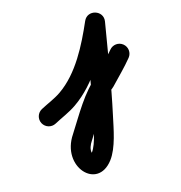

<svg xmlns="http://www.w3.org/2000/svg" viewBox="-200 -410 815 865"><g transform="rotate(-30 207.5 22.5)"><path d="M9.3 51.8C9.3 51.8 9.3 51.8 9.3 51.8C47.7 42.7 86.2 38.4 123.8 25C248.2 -19.3 346.2 -125.4 426.2 -226C442.6 -246.6 429.1 -270.3 408.7 -282.8C388.3 -295.4 361.1 -296.7 350.1 -272.8C291.8 -145.7 236.1 -17.3 171.9 106.9C151.4 146.5 120.5 219.5 84.5 247.4C77.4 252.9 76.1 250 81.3 251.4C83.1 251.9 86.7 256.1 86.1 254.3C85.4 252.4 84.9 251 84.8 248.9C83.9 230 99.1 211.6 112.5 200C112.5 200 112.6 199.9 112.8 199.7C113 199.5 113.2 199.4 113.2 199.4C172.8 145.5 238.4 71.5 312.4 40.5C312.5 40.5 314 39.7 315.5 38.9C317.1 38.1 318.6 37.3 318.7 37.3C359.9 11.8 403.4 -12.2 442.5 -40.6C462.6 -55.2 467 -83.4 452.4 -103.5C437.8 -123.6 409.6 -128 389.5 -113.4C389.5 -113.4 389.5 -113.4 389.5 -113.4C352.3 -86.3 310.6 -63.6 271.3 -39.3C271.2 -39.2 272.8 -40 274.5 -40.9C276.1 -41.7 277.7 -42.5 277.6 -42.5C192.8 -6.9 120.7 71.3 52.8 132.6C52.8 132.6 53 132.5 53.2 132.3C53.4 132.1 53.5 132 53.5 132C-66.3 235.7 24.5 407.6 139.5 318.6C188.6 280.6 224 202.2 251.9 148.2C316.7 22.7 373 -106.9 431.9 -235.2C442.9 -259.2 432.1 -281.2 414.4 -292.1C396.7 -303 372.2 -302.7 355.8 -282C287.1 -195.8 200.9 -98 93.8 -59.8C59.4 -47.6 23.8 -44.1 -11.3 -35.8C-35.5 -30.1 -50.5 -5.8 -44.8 18.3C-39.1 42.5 -14.8 57.5 9.3 51.8Z"/></g></svg>

Font: FRB American Cursive Guidelines Black
Style: Bold Italic
Weight: 900
Italic angle: -25°
Version: Version 2.0;Modular Font Editor K font №1